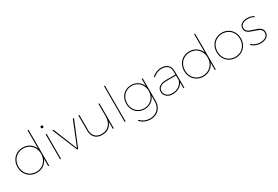

<svg xmlns="http://www.w3.org/2000/svg" viewBox="84 -1995 4984 3440"><g transform="rotate(-30 2576.0 -274.5)"><path d="M558.1 0H538.1V-151.9Q509.3 -81.1 447.8 -39.6Q386.2 2 305.2 2Q233.4 2 175.3 -31.5Q117.2 -64.9 84.5 -124.5Q51.8 -184.1 51.8 -257.8Q51.8 -332 84.5 -392.1Q117.2 -452.1 175 -485.6Q232.9 -519 305.2 -519Q386.2 -519 447.5 -477.5Q508.8 -436 538.1 -365.2V-742.2H558.1ZM538.1 -257.8Q538.1 -326.7 508.1 -381.8Q478 -437 425 -468Q372.1 -499 305.2 -499Q238.3 -499 185.1 -468Q131.8 -437 101.8 -382.1Q71.8 -327.1 71.8 -257.8Q71.8 -189 101.8 -134.5Q131.8 -80.1 184.8 -49.1Q237.8 -18.1 305.2 -18.1Q372.1 -18.1 425 -49.1Q478 -80.1 508.1 -134.5Q538.1 -189 538.1 -257.8Z M782.7 0V-517.1H802.7V0ZM818.8 -666Q818.8 -656.2 811.3 -648.2Q803.7 -640.1 792.5 -640.1Q782.7 -640.1 774.7 -647.9Q766.6 -655.8 766.6 -666Q766.6 -677.2 774.7 -684.6Q782.7 -691.9 792.5 -691.9Q803.7 -691.9 811.3 -684.3Q818.8 -676.8 818.8 -666Z M1134.8 0 922.4 -517.1H945.8L1145.5 -22.9L1344.7 -517.1H1368.7L1156.7 0Z M1895 0H1875V-150.9Q1851.1 -79.1 1796.1 -40Q1741.2 -1 1660.2 0Q1565.9 0 1512.9 -54Q1460 -107.9 1460 -204.1V-517.1H1480V-204.1Q1480 -117.2 1527.6 -68.6Q1575.2 -20 1660.2 -20Q1761.2 -22 1818.1 -86.4Q1875 -150.9 1875 -264.2V-517.1H1895Z M2120.1 0V-742.2H2139.6V0Z M2791 -59.1Q2791 17.1 2760.5 74.5Q2730 131.8 2674.3 162.4Q2618.7 192.9 2544.9 192.9Q2482.9 190.9 2432.4 168.9Q2381.8 147 2336.9 103L2351.1 88.9Q2392.1 129.9 2439 150.4Q2485.8 170.9 2544.9 172.9Q2612.8 172.9 2663.8 145Q2714.8 117.2 2742.9 64.2Q2771 11.2 2771 -59.1V-166Q2744.1 -98.1 2684.6 -58.6Q2625 -19 2547.9 -19Q2479 -19 2423.8 -51Q2368.7 -83 2337.6 -139.4Q2306.6 -195.8 2306.6 -267.1Q2306.6 -338.9 2337.6 -396Q2368.7 -453.1 2423.8 -485.1Q2479 -517.1 2547.9 -517.1Q2625 -517.1 2684.3 -477.1Q2743.7 -437 2771 -369.1V-517.1H2791ZM2771 -267.1Q2771 -333 2741.9 -385.5Q2712.9 -438 2662.4 -468Q2611.8 -498 2547.9 -498Q2483.9 -498 2433.3 -468Q2382.8 -438 2354.2 -385.5Q2325.7 -333 2325.7 -267.1Q2325.7 -202.1 2354.2 -149.7Q2382.8 -97.2 2433.3 -67.6Q2483.9 -38.1 2547.9 -38.1Q2611.8 -38.1 2662.4 -67.6Q2712.9 -97.2 2741.9 -149.7Q2771 -202.1 2771 -267.1Z M3333 -117.2Q3298.8 -58.1 3243.4 -29.1Q3188 0 3115.7 0Q3041.5 0 2994.6 -42Q2947.8 -84 2947.8 -148.9Q2947.8 -211.9 2999.3 -247.1Q3050.8 -282.2 3139.6 -282.2H3331.5V-345.2Q3330.6 -418.5 3289.1 -457.8Q3247.6 -497.1 3168 -497.1Q3119.1 -497.1 3075.4 -478.5Q3031.7 -460 2986.8 -424.8L2974.6 -440.9Q3070.8 -517.1 3168 -517.1Q3255.9 -517.1 3303.2 -470.9Q3350.6 -424.8 3351.6 -345.2L3354 0H3334ZM3333 -162.1 3331.5 -262.2H3139.6Q3057.6 -262.2 3012.7 -232.7Q2967.8 -203.1 2967.8 -148.9Q2967.8 -90.8 3008.3 -55.4Q3048.8 -20 3116.7 -20Q3194.8 -20 3248.8 -54Q3302.7 -87.9 3333 -162.1Z M4004.4 0H3984.4V-151.9Q3955.6 -81.1 3894 -39.6Q3832.5 2 3751.5 2Q3679.7 2 3621.6 -31.5Q3563.5 -64.9 3530.8 -124.5Q3498 -184.1 3498 -257.8Q3498 -332 3530.8 -392.1Q3563.5 -452.1 3621.3 -485.6Q3679.2 -519 3751.5 -519Q3832.5 -519 3893.8 -477.5Q3955.1 -436 3984.4 -365.2V-742.2H4004.4ZM3984.4 -257.8Q3984.4 -326.7 3954.3 -381.8Q3924.3 -437 3871.3 -468Q3818.4 -499 3751.5 -499Q3684.6 -499 3631.3 -468Q3578.1 -437 3548.1 -382.1Q3518.1 -327.1 3518.1 -257.8Q3518.1 -189 3548.1 -134.5Q3578.1 -80.1 3631.1 -49.1Q3684.1 -18.1 3751.5 -18.1Q3818.4 -18.1 3871.3 -49.1Q3924.3 -80.1 3954.3 -134.5Q3984.4 -189 3984.4 -257.8Z M4673.3 -258.8Q4673.3 -184.6 4640.6 -125.7Q4607.9 -66.9 4550.5 -33.4Q4493.2 0 4422.4 0Q4351.6 0 4293.9 -33.4Q4236.3 -66.9 4203.6 -126Q4170.9 -185.1 4170.9 -258.8Q4170.9 -333 4203.6 -392.1Q4236.3 -451.2 4293.7 -484.1Q4351.1 -517.1 4422.4 -517.1Q4493.2 -517.1 4550.5 -484.1Q4607.9 -451.2 4640.6 -392.1Q4673.3 -333 4673.3 -258.8ZM4190.9 -258.8Q4190.9 -189.9 4220.5 -135.5Q4250 -81.1 4303 -50.5Q4356 -20 4422.4 -20Q4488.3 -20 4541.3 -50.5Q4594.2 -81.1 4623.8 -135.5Q4653.3 -189.9 4653.3 -258.8Q4653.3 -327.6 4623.8 -381.8Q4594.2 -436 4541.3 -466.6Q4488.3 -497.1 4422.4 -497.1Q4356 -497.1 4303 -466.6Q4250 -436 4220.5 -382.1Q4190.9 -328.1 4190.9 -258.8Z M5085 -480 5075.2 -462.9Q5022 -497.1 4948.2 -497.1Q4884.3 -497.1 4843.8 -470.9Q4803.2 -444.8 4803.2 -395Q4803.2 -359.9 4822.8 -337.9Q4842.3 -315.9 4870.6 -304Q4898.9 -292 4950.2 -275.9Q5004.4 -259.8 5036.9 -245.4Q5069.3 -231 5091.8 -203.9Q5114.3 -176.8 5114.3 -133.8Q5114.3 -67.9 5063.7 -33.9Q5013.2 0 4939.9 0Q4885.7 0 4837.4 -19Q4789.1 -38.1 4754.9 -71.8L4768.1 -86.9Q4801.3 -54.7 4845.2 -37.4Q4889.2 -20 4939.9 -20Q5005.9 -20 5050 -49.1Q5094.2 -78.1 5094.2 -132.8Q5094.2 -168 5074.2 -190.4Q5054.2 -212.9 5024.7 -225.8Q4995.1 -238.8 4945.3 -253.9Q4892.1 -271 4859.6 -285.4Q4827.1 -299.8 4805.2 -325.9Q4783.2 -352.1 4783.2 -393.1Q4783.2 -454.1 4829.6 -485.6Q4876 -517.1 4947.3 -517.1Q5021 -517.1 5085 -480Z"/></g></svg>

Font: Montserrat
Style: Thin
Weight: 250
Designer: Julieta Ulanovsky
Foundry: Julieta Ulanovsky
Version: Version 1.000;PS 002.000;hotconv 1.0.70;makeotf.lib2.5.58329